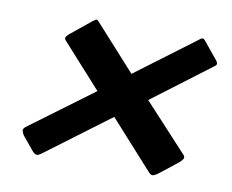

<svg xmlns="http://www.w3.org/2000/svg" viewBox="-54 -582 638 529"><g transform="rotate(10 265.5 -318.0)"><path d="M34 -167Q30 -174 29 -179Q28 -184 35 -190L213 -322L102 -445Q98 -450 102 -455.5Q106 -461 113 -466L167 -510Q175 -516 177.5 -515.5Q180 -515 184 -510L297 -385L464 -510Q474 -520 481 -510L517 -466Q522 -461 524 -455.5Q526 -450 518 -445L355 -322L477 -190Q482 -184 479 -179Q476 -174 468 -167L417 -127Q407 -120 402 -120Q397 -120 391 -127L271 -260L93 -127Q84 -120 79 -120Q74 -120 67 -127Z"/></g></svg>

Font: Glory ExtraBold
Style: Italic
Weight: 800
Italic angle: -12°
Version: Version 1.011